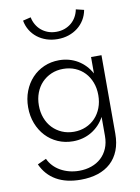

<svg xmlns="http://www.w3.org/2000/svg" viewBox="-106 -834 840 1154"><g transform="rotate(-10 313.5 -257.0)"><path d="M55 -232.7Q55 -179.5 72.5 -134.3Q90 -89.1 120.9 -55.9Q151.8 -22.7 194.3 -4.1Q236.8 14.5 286.8 14.5Q317.7 14.5 346.4 6.8Q375 -0.9 399.8 -15.7Q424.5 -30.5 444.8 -51.6Q465 -72.7 480 -100V15.9Q480 58.6 465.7 92Q451.4 125.5 426.4 148.4Q401.4 171.4 367 183.4Q332.7 195.5 292.3 195.5Q260.5 195.5 231.6 188Q202.7 180.5 178.6 166.8Q154.5 153.2 136.1 133.6Q117.7 114.1 106.8 90L53.2 114.5Q83.2 180.9 143.4 215.5Q203.6 250 291.8 250Q350 250 396.6 234.8Q443.2 219.5 475.9 189.5Q508.6 159.5 526.1 115.2Q543.6 70.9 543.6 12.7V-465.5H480V-365.5Q465 -392.7 444.8 -413.9Q424.5 -435 399.8 -449.8Q375 -464.5 346.4 -472.3Q317.7 -480 286.8 -480Q236.8 -480 194.3 -461.4Q151.8 -442.7 120.9 -409.5Q90 -376.4 72.5 -331.1Q55 -285.9 55 -232.7ZM120.5 -232.7Q120.5 -274.5 133.9 -309.8Q147.3 -345 171.6 -370.5Q195.9 -395.9 229.1 -410.2Q262.3 -424.5 301.8 -424.5Q341.4 -424.5 374.8 -410.5Q408.2 -396.4 432.3 -370.9Q456.4 -345.5 469.8 -310.2Q483.2 -275 483.2 -232.7Q483.2 -190.9 469.8 -155.7Q456.4 -120.5 432.3 -95Q408.2 -69.5 374.8 -55.2Q341.4 -40.9 301.8 -40.9Q262.3 -40.9 229.1 -55.2Q195.9 -69.5 171.6 -95Q147.3 -120.5 133.9 -155.7Q120.5 -190.9 120.5 -232.7ZM301.8 -606.4Q338.2 -606.4 369.3 -616.8Q400.5 -627.3 425 -646.4Q449.5 -665.5 465.9 -692.3Q482.3 -719.1 488.2 -751.8L439.5 -763.6Q435 -739.5 423.4 -718.9Q411.8 -698.2 394.1 -683.2Q376.4 -668.2 353 -659.5Q329.5 -650.9 301.8 -650.9Q274.1 -650.9 250.9 -659.5Q227.7 -668.2 210 -683.2Q192.3 -698.2 180.5 -718.9Q168.6 -739.5 164.1 -763.6L115.5 -751.8Q121.4 -719.1 137.7 -692.3Q154.1 -665.5 178.6 -646.4Q203.2 -627.3 234.5 -616.8Q265.9 -606.4 301.8 -606.4Z"/></g></svg>

Font: Spartan MB
Style: Regular
Weight: 212
Designer: Matt Bailey, Mirko Velimirovic
Foundry: Matt Bailey
Version: Version 1.005